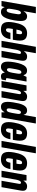

<svg xmlns="http://www.w3.org/2000/svg" viewBox="1612 -2383 777 4053"><g transform="rotate(90 2000.5 -356.5)"><path d="M228 12Q181 12 159 -9.5Q137 -31 128 -62H123L104 0H-6L120 -725H255L210 -469H215Q226 -490 241 -505.5Q256 -521 275 -530.5Q294 -540 317 -540Q352 -540 374 -525.5Q396 -511 406.5 -482.5Q417 -454 417 -410Q417 -382 414 -346.5Q411 -311 403 -269Q387 -173 363 -110.5Q339 -48 306 -18Q273 12 228 12ZM191 -109Q207 -109 218.5 -120.5Q230 -132 238.5 -156.5Q247 -181 254 -220Q263 -273 267.5 -300.5Q272 -328 273.5 -341Q275 -354 275 -362Q275 -379 271.5 -389.5Q268 -400 261.5 -405Q255 -410 244 -410Q232 -410 222.5 -403Q213 -396 205 -382.5Q197 -369 190.5 -348Q184 -327 179 -297Q169 -244 165 -216.5Q161 -189 159.5 -176.5Q158 -164 158 -155Q158 -140 161.5 -129.5Q165 -119 172.5 -114Q180 -109 191 -109Z M593 12Q542 12 507.5 -4.5Q473 -21 455.5 -56.5Q438 -92 438 -148Q438 -173 441 -202.5Q444 -232 450 -266Q468 -367 497.5 -426.5Q527 -486 572 -513Q617 -540 677 -540Q726 -540 760.5 -525Q795 -510 813 -477.5Q831 -445 831 -391Q831 -367 827.5 -333.5Q824 -300 813 -239H585Q579 -206 575.5 -182Q572 -158 572 -140Q572 -125 575.5 -114.5Q579 -104 586 -99Q593 -94 604 -94Q617 -94 626.5 -99Q636 -104 643 -115Q650 -126 656 -144Q662 -162 666 -188H801Q792 -136 775.5 -98.5Q759 -61 733 -36.5Q707 -12 672.5 0Q638 12 593 12ZM598 -315H686Q691 -342 693.5 -361.5Q696 -381 696 -394Q696 -408 693 -417Q690 -426 683 -430Q676 -434 665 -434Q646 -434 634 -421Q622 -408 613.5 -382Q605 -356 598 -315Z M836 0 962 -725H1097L1053 -476H1057Q1072 -496 1088 -510.5Q1104 -525 1123.5 -532.5Q1143 -540 1166 -540Q1198 -540 1218 -530Q1238 -520 1247.5 -501Q1257 -482 1257 -454Q1257 -443 1255.5 -430Q1254 -417 1252 -402L1182 0H1047L1110 -361Q1112 -367 1112 -371.5Q1112 -376 1112 -381Q1112 -391 1109.5 -397.5Q1107 -404 1102 -407.5Q1097 -411 1087 -411Q1075 -411 1064.5 -403.5Q1054 -396 1046.5 -382Q1039 -368 1033.5 -348.5Q1028 -329 1023 -305L970 0Z M1382 12Q1346 12 1322 -4.5Q1298 -21 1286.5 -53.5Q1275 -86 1275 -133Q1275 -163 1278.5 -198Q1282 -233 1289 -273Q1304 -357 1326.5 -416.5Q1349 -476 1382 -507.5Q1415 -539 1463 -539Q1493 -539 1512.5 -529.5Q1532 -520 1543 -503Q1554 -486 1561 -465H1566L1597 -528H1696L1671 -394Q1668 -373 1662 -340Q1656 -307 1649.5 -270.5Q1643 -234 1637 -200Q1631 -166 1627.5 -143Q1624 -120 1624 -117Q1624 -105 1629 -99.5Q1634 -94 1643 -94H1670L1654 -4Q1638 3 1619.5 7.5Q1601 12 1584 12Q1558 12 1538 -0.5Q1518 -13 1512 -42Q1509 -47 1508.5 -53Q1508 -59 1507 -66L1503 -68Q1486 -36 1456.5 -12Q1427 12 1382 12ZM1445 -115Q1457 -115 1466.5 -122Q1476 -129 1484 -143Q1492 -157 1498 -178Q1504 -199 1510 -229Q1519 -283 1523.5 -310.5Q1528 -338 1529.5 -351.5Q1531 -365 1531 -372Q1531 -388 1527.5 -398Q1524 -408 1517.5 -413.5Q1511 -419 1499 -419Q1483 -419 1471.5 -407.5Q1460 -396 1451.5 -371.5Q1443 -347 1436 -308Q1426 -254 1421.5 -226Q1417 -198 1415.5 -185Q1414 -172 1414 -163Q1414 -138 1422 -126.5Q1430 -115 1445 -115Z M1684 0 1776 -528H1892V-465H1896Q1911 -490 1928 -506Q1945 -522 1965.5 -531Q1986 -540 2010 -540Q2044 -540 2065.5 -529.5Q2087 -519 2097 -499.5Q2107 -480 2107 -453Q2107 -441 2105.5 -429Q2104 -417 2102 -402L2031 0H1896L1959 -361Q1961 -367 1961 -371.5Q1961 -376 1961 -381Q1961 -391 1959 -397.5Q1957 -404 1951.5 -407.5Q1946 -411 1937 -411Q1924 -411 1914 -403.5Q1904 -396 1896 -382Q1888 -368 1882.5 -348.5Q1877 -329 1872 -305L1819 0Z M2228 12Q2193 12 2169.5 -3.5Q2146 -19 2135 -51Q2124 -83 2124 -131Q2124 -156 2127 -184.5Q2130 -213 2135 -247Q2145 -314 2158.5 -367.5Q2172 -421 2191.5 -459.5Q2211 -498 2238 -519Q2265 -540 2302 -540Q2332 -540 2351 -530.5Q2370 -521 2380.5 -505.5Q2391 -490 2396 -469H2401L2446 -725H2581L2454 0H2345V-62H2340Q2324 -31 2297 -9.5Q2270 12 2228 12ZM2294 -109Q2310 -109 2321.5 -121Q2333 -133 2342 -157.5Q2351 -182 2357 -220Q2367 -273 2371 -300.5Q2375 -328 2377 -340.5Q2379 -353 2379 -361Q2379 -378 2375.5 -388.5Q2372 -399 2364.5 -404.5Q2357 -410 2345 -410Q2330 -410 2319 -399Q2308 -388 2299 -364Q2290 -340 2283 -299Q2274 -246 2269.5 -218.5Q2265 -191 2263.5 -178Q2262 -165 2262 -156Q2262 -131 2270 -120Q2278 -109 2294 -109Z M2706 12Q2655 12 2620.5 -4.5Q2586 -21 2568.5 -56.5Q2551 -92 2551 -148Q2551 -173 2554 -202.5Q2557 -232 2563 -266Q2581 -367 2610.5 -426.5Q2640 -486 2685 -513Q2730 -540 2790 -540Q2839 -540 2873.5 -525Q2908 -510 2926 -477.5Q2944 -445 2944 -391Q2944 -367 2940.5 -333.5Q2937 -300 2926 -239H2698Q2692 -206 2688.5 -182Q2685 -158 2685 -140Q2685 -125 2688.5 -114.5Q2692 -104 2699 -99Q2706 -94 2717 -94Q2730 -94 2739.5 -99Q2749 -104 2756 -115Q2763 -126 2769 -144Q2775 -162 2779 -188H2914Q2905 -136 2888.5 -98.5Q2872 -61 2846 -36.5Q2820 -12 2785.5 0Q2751 12 2706 12ZM2711 -315H2799Q2804 -342 2806.5 -361.5Q2809 -381 2809 -394Q2809 -408 2806 -417Q2803 -426 2796 -430Q2789 -434 2778 -434Q2759 -434 2747 -421Q2735 -408 2726.5 -382Q2718 -356 2711 -315Z M2949 0 3075 -725H3210L3083 0Z M3336 12Q3285 12 3250.5 -4.5Q3216 -21 3198.5 -56.5Q3181 -92 3181 -148Q3181 -173 3184 -202.5Q3187 -232 3193 -266Q3211 -367 3240.5 -426.5Q3270 -486 3315 -513Q3360 -540 3420 -540Q3469 -540 3503.5 -525Q3538 -510 3556 -477.5Q3574 -445 3574 -391Q3574 -367 3570.5 -333.5Q3567 -300 3556 -239H3328Q3322 -206 3318.5 -182Q3315 -158 3315 -140Q3315 -125 3318.5 -114.5Q3322 -104 3329 -99Q3336 -94 3347 -94Q3360 -94 3369.5 -99Q3379 -104 3386 -115Q3393 -126 3399 -144Q3405 -162 3409 -188H3544Q3535 -136 3518.5 -98.5Q3502 -61 3476 -36.5Q3450 -12 3415.5 0Q3381 12 3336 12ZM3341 -315H3429Q3434 -342 3436.5 -361.5Q3439 -381 3439 -394Q3439 -408 3436 -417Q3433 -426 3426 -430Q3419 -434 3408 -434Q3389 -434 3377 -421Q3365 -408 3356.5 -382Q3348 -356 3341 -315Z M3578 0 3670 -528H3786V-465H3790Q3805 -490 3822 -506Q3839 -522 3859.5 -531Q3880 -540 3904 -540Q3938 -540 3959.5 -529.5Q3981 -519 3991 -499.5Q4001 -480 4001 -453Q4001 -441 3999.5 -429Q3998 -417 3996 -402L3925 0H3790L3853 -361Q3855 -367 3855 -371.5Q3855 -376 3855 -381Q3855 -391 3853 -397.5Q3851 -404 3845.5 -407.5Q3840 -411 3831 -411Q3818 -411 3808 -403.5Q3798 -396 3790 -382Q3782 -368 3776.5 -348.5Q3771 -329 3766 -305L3713 0Z"/></g></svg>

Font: Archivo ExtraCondensed ExtraBold
Style: Italic
Weight: 800
Width: 2
Italic angle: -10°
Designer: Hector Gatti
Foundry: Omnibus-Type
Version: Version 2.001